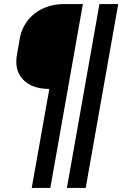

<svg xmlns="http://www.w3.org/2000/svg" viewBox="-20 -750 640 950"><path d="M229 180H137L224 -310Q138 -310 94 -356.5Q50 -403 64 -480L78 -560Q85 -598 104 -629.5Q123 -661 152 -683.5Q181 -706 218 -718Q255 -730 298 -730H390ZM404 180H311L472 -730H565Z"/></svg>

Font: Maple Mono NL SemiBold
Style: Italic
Weight: 600
Italic angle: -10°
Monospace: yes
Designer: subframe7536
Version: Version 7.000